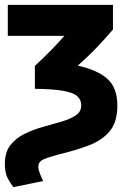

<svg xmlns="http://www.w3.org/2000/svg" viewBox="-25 -559 533 787"><path d="M294 -290Q341 -332 374.5 -367.5Q408 -403 438 -438V-539H7V-412H239Q217 -387 186.5 -355.5Q156 -324 118 -289V-195Q194 -194 235 -186.5Q276 -179 292 -164.5Q308 -150 308 -127Q308 -101 285.5 -86Q263 -71 227 -60.5Q191 -50 151.5 -39Q112 -28 76 -10.5Q40 7 17.5 36Q-5 65 -5 112Q-5 149 6 170.5Q17 192 30 208L152 183Q145 169 138.5 152.5Q132 136 132 124Q132 104 153 94.5Q174 85 212 75Q284 58 339 37Q394 16 425 -21.5Q456 -59 456 -126Q456 -199 415.5 -235.5Q375 -272 294 -290Z"/></svg>

Font: Repo Bold
Style: Bold
Weight: 700
Designer: Stefan Peev
Foundry: Context Ltd
Version: Version 1.502